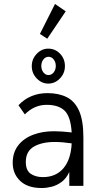

<svg xmlns="http://www.w3.org/2000/svg" viewBox="-20 -936 490 967"><path d="M190 11Q119 11 81.5 -25Q44 -61 44 -116Q44 -168 71.5 -203.5Q99 -239 146 -257Q193 -275 251 -275Q271 -275 293.5 -273.5Q316 -272 341 -269Q336 -349 305.5 -378.5Q275 -408 215 -408Q153 -408 105 -360L73 -406Q131 -467 219 -467Q275 -467 315.5 -447Q356 -427 378 -378.5Q400 -330 400 -243V0H329V-70Q314 -37 290 -19.5Q266 -2 240 4.5Q214 11 190 11ZM110 -120Q110 -78 134.5 -61Q159 -44 196 -44Q261 -44 299 -88Q337 -132 341 -214Q320 -217 298 -219Q276 -221 256 -221Q191 -221 150.5 -197.5Q110 -174 110 -120ZM223 -515Q190 -515 165 -541Q140 -567 140 -603Q140 -639 165 -665Q190 -691 223 -691Q258 -691 282.5 -665.5Q307 -640 307 -603Q307 -567 282 -541Q257 -515 223 -515ZM224 -558Q240 -558 250.5 -571.5Q261 -585 261 -604Q261 -623 250.5 -636.5Q240 -650 224 -650Q209 -650 198.5 -636.5Q188 -623 188 -604Q188 -585 198.5 -571.5Q209 -558 224 -558ZM218 -741 181 -765 257 -916 311 -879Z"/></svg>

Font: Inconsolata SemiCondensed
Style: Regular
Weight: 400
Width: 4
Monospace: yes
Designer: Raph Levien, Cyreal, Brenton Simpson
Foundry: Raph Levien, Cyreal, Google
Version: Version 3.000; ttfautohint (v1.8.2.53-6de2)